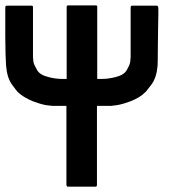

<svg xmlns="http://www.w3.org/2000/svg" viewBox="-59 -703 680 724"><path d="M538.1 -673.8Q538.1 -673.8 538.1 -650.4Q538.1 -626 537.1 -593.8Q537.1 -552.7 536.1 -511.7Q536.1 -470.7 535.2 -455.1Q531.2 -409.2 511.7 -383.8Q492.2 -358.4 491.2 -357.4Q478.5 -344.7 463.9 -335.9Q448.2 -327.1 433.6 -321.3Q405.3 -310.5 382.8 -306.6Q361.3 -303.7 359.4 -303.7Q341.8 -303.7 306.6 -303.7Q306.6 -205.1 306.6 -5.9Q306.6 -3.9 305.7 -1Q303.7 1 301.8 1Q300.8 1 298.8 1Q265.6 1 199.2 1Q198.2 1 196.3 1Q194.3 1 193.4 -1Q191.4 -3.9 191.4 -5.9Q191.4 -105.5 191.4 -303.7Q173.8 -303.7 138.7 -303.7Q136.7 -303.7 114.3 -306.6Q92.8 -310.5 64.5 -321.3Q49.8 -327.1 35.2 -335.9Q19.5 -344.7 6.8 -357.4Q5.9 -357.4 -13.7 -383.8Q-32.2 -409.2 -36.1 -455.1Q-37.1 -467.8 -38.1 -499Q-38.1 -529.3 -39.1 -563.5Q-39.1 -605.5 -39.1 -639.6Q-39.1 -673.8 -39.1 -673.8Q-39.1 -676.8 -38.1 -679.7Q-37.1 -681.6 -32.2 -681.6Q-1 -681.6 61.5 -681.6Q63.5 -681.6 64.5 -679.7Q65.4 -677.7 65.4 -673.8Q65.4 -611.3 65.4 -487.3Q65.4 -482.4 66.4 -476.6Q67.4 -470.7 67.4 -467.8Q70.3 -457 81.1 -438.5Q91.8 -419.9 125 -412.1Q135.7 -409.2 149.4 -407.2Q163.1 -405.3 178.7 -405.3Q183.6 -405.3 192.4 -405.3Q192.4 -496.1 192.4 -677.7Q192.4 -680.7 194.3 -681.6Q195.3 -682.6 197.3 -682.6Q198.2 -682.6 200.2 -682.6Q233.4 -682.6 299.8 -682.6Q300.8 -682.6 302.7 -682.6Q304.7 -682.6 306.6 -681.6Q307.6 -680.7 307.6 -677.7Q307.6 -586.9 307.6 -405.3Q312.5 -405.3 321.3 -405.3Q337.9 -405.3 350.6 -407.2Q364.3 -409.2 376 -412.1Q408.2 -419.9 418.9 -438.5Q429.7 -457 431.6 -467.8Q432.6 -470.7 432.6 -476.6Q433.6 -482.4 433.6 -487.3Q433.6 -548.8 433.6 -673.8Q433.6 -676.8 434.6 -679.7Q436.5 -681.6 437.5 -681.6Q468.8 -681.6 531.2 -681.6Q535.2 -681.6 536.1 -679.7Q537.1 -676.8 538.1 -673.8Z"/></svg>

Font: Typeface
Style: Regular
Weight: 400
Version: Version 1.0